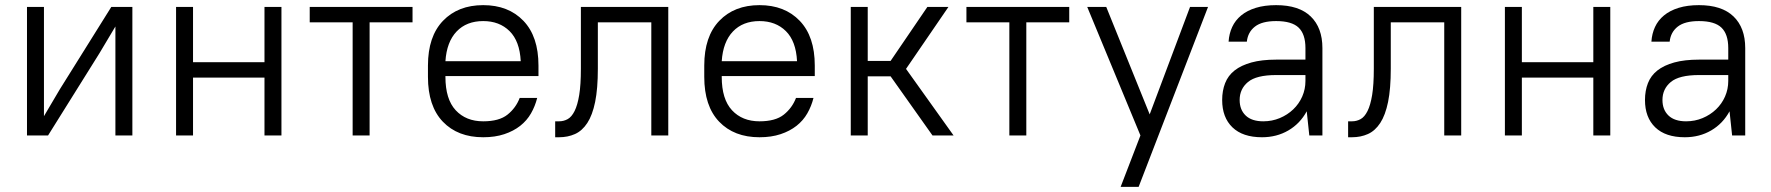

<svg xmlns="http://www.w3.org/2000/svg" viewBox="-20 -527 6890 747"><path d="M429 -424 367 -320 167 0H85V-500H151V-75L213 -180L413 -500H495V0H429Z M1009 -225H731V0H665V-500H731V-285H1009V-500H1075V0H1009Z M1185 -500H1585V-440H1418V0H1352V-440H1185Z M1860 7Q1761 7 1703 -53.5Q1645 -114 1645 -228V-272Q1645 -385 1703.5 -446Q1762 -507 1860 -507Q1958 -507 2016.5 -446Q2075 -385 2075 -272V-231H1713V-228Q1713 -141 1753 -98Q1793 -55 1860 -55Q1922 -55 1954.5 -81Q1987 -107 2002 -146H2070Q2062 -114 2046 -86Q2030 -58 2004 -37.5Q1978 -17 1942 -5Q1906 7 1860 7ZM1860 -445Q1795 -445 1756.5 -404.5Q1718 -364 1713 -289H2006Q2002 -367 1962.5 -406Q1923 -445 1860 -445Z M2140 -55H2155Q2173 -55 2188.5 -63.5Q2204 -72 2215.5 -95Q2227 -118 2233.5 -157.5Q2240 -197 2240 -260V-500H2580V0H2514V-440H2306V-260Q2306 -182 2295.5 -130.5Q2285 -79 2265 -48.5Q2245 -18 2217 -5.5Q2189 7 2155 7H2140Z M2935 7Q2836 7 2778 -53.5Q2720 -114 2720 -228V-272Q2720 -385 2778.5 -446Q2837 -507 2935 -507Q3033 -507 3091.5 -446Q3150 -385 3150 -272V-231H2788V-228Q2788 -141 2828 -98Q2868 -55 2935 -55Q2997 -55 3029.5 -81Q3062 -107 3077 -146H3145Q3137 -114 3121 -86Q3105 -58 3079 -37.5Q3053 -17 3017 -5Q2981 7 2935 7ZM2935 -445Q2870 -445 2831.5 -404.5Q2793 -364 2788 -289H3081Q3077 -367 3037.5 -406Q2998 -445 2935 -445Z M3445 -230H3356V0H3290V-500H3356V-290H3445L3588 -500H3670L3505 -259L3690 0H3608Z M3740 -500H4140V-440H3973V0H3907V-440H3740Z M4417 0 4210 -500H4284L4453 -82L4610 -500H4680L4410 200H4340Z M4890 7Q4815 7 4775 -31.5Q4735 -70 4735 -138Q4735 -174 4746.5 -203.5Q4758 -233 4783.5 -253Q4809 -273 4849 -284Q4889 -295 4945 -295H5059V-340Q5059 -394 5032.5 -419.5Q5006 -445 4945 -445Q4890 -445 4862.5 -423.5Q4835 -402 4831 -365H4760Q4762 -396 4774 -422Q4786 -448 4809 -467Q4832 -486 4866 -496.5Q4900 -507 4945 -507Q5034 -507 5079.5 -463Q5125 -419 5125 -340V0H5074L5064 -94Q5038 -46 4992.5 -19.5Q4947 7 4890 7ZM4895 -55Q4929 -55 4959 -67.5Q4989 -80 5011.5 -101.5Q5034 -123 5046.5 -151.5Q5059 -180 5059 -212V-235H4945Q4868 -235 4835.5 -208Q4803 -181 4803 -138Q4803 -100 4826.5 -77.5Q4850 -55 4895 -55Z M5225 -55H5240Q5258 -55 5273.5 -63.5Q5289 -72 5300.5 -95Q5312 -118 5318.5 -157.5Q5325 -197 5325 -260V-500H5665V0H5599V-440H5391V-260Q5391 -182 5380.5 -130.5Q5370 -79 5350 -48.5Q5330 -18 5302 -5.5Q5274 7 5240 7H5225Z M6179 -225H5901V0H5835V-500H5901V-285H6179V-500H6245V0H6179Z M6535 7Q6460 7 6420 -31.5Q6380 -70 6380 -138Q6380 -174 6391.5 -203.5Q6403 -233 6428.5 -253Q6454 -273 6494 -284Q6534 -295 6590 -295H6704V-340Q6704 -394 6677.5 -419.5Q6651 -445 6590 -445Q6535 -445 6507.5 -423.5Q6480 -402 6476 -365H6405Q6407 -396 6419 -422Q6431 -448 6454 -467Q6477 -486 6511 -496.5Q6545 -507 6590 -507Q6679 -507 6724.5 -463Q6770 -419 6770 -340V0H6719L6709 -94Q6683 -46 6637.5 -19.5Q6592 7 6535 7ZM6540 -55Q6574 -55 6604 -67.5Q6634 -80 6656.5 -101.5Q6679 -123 6691.5 -151.5Q6704 -180 6704 -212V-235H6590Q6513 -235 6480.5 -208Q6448 -181 6448 -138Q6448 -100 6471.5 -77.5Q6495 -55 6540 -55Z"/></svg>

Font: Retni Sans
Style: Regular
Weight: 400
Designer: Vitaly Kuzmin
Foundry: ParaType Ltd.
Version: Version 1.00;March 2, 2019;FontCreator 11.5.0.2425 64-bit; t